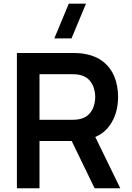

<svg xmlns="http://www.w3.org/2000/svg" viewBox="-20 -1002 700 1022"><path d="M360.6 -797.5H269.1L346.2 -982.5H437.8ZM70 0V-720H367.5Q378 -720 394.6 -719.2Q411.2 -718.5 425.2 -716Q487.6 -706.3 528.3 -674.3Q569.1 -642.2 588.8 -593.7Q608.5 -545.1 608.5 -485.7Q608.5 -397.4 564 -334.2Q519.5 -271 427.5 -255.8L376.2 -251.3H190.3V0ZM483.5 0 341.5 -293 464.2 -320 620.2 0ZM190.3 -364.2H362.5Q372.7 -364.2 385 -365.2Q397.4 -366.2 408.2 -369Q438 -376.6 455.2 -395.5Q472.4 -414.5 479.6 -438.6Q486.8 -462.7 486.8 -485.7Q486.8 -508.7 479.6 -532.8Q472.4 -556.8 455.2 -575.8Q438 -594.8 408.2 -602.3Q397.4 -605.2 385 -606.2Q372.7 -607.2 362.5 -607.2H190.3Z"/></svg>

Font: Manrope ExtraLight
Style: Regular
Weight: 200
Designer: Mikhail Sharanda
Foundry: Mikhail Sharanda
Version: Version 4.505